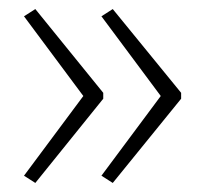

<svg xmlns="http://www.w3.org/2000/svg" viewBox="-20 -539 452 424"><path d="M380 -321V-334L229 -519L204 -503L335 -327L204 -151L229 -135ZM208 -321V-334L58 -519L33 -503L164 -327L33 -151L58 -135Z"/></svg>

Font: Noto Sans Tamil UI SemiCondensed ExtraLight
Style: Regular
Weight: 200
Width: 4
Designer: Jelle Bosma - Monotype Design Team
Foundry: Monotype Imaging Inc.
Version: Version 2.004